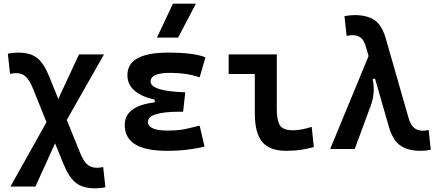

<svg xmlns="http://www.w3.org/2000/svg" viewBox="-20 -815 2384 1050"><path d="M37.1 205.1 234.4 -147 159.7 -332Q141.1 -377 120.6 -396Q100.1 -415 69.8 -415Q54.2 -415 34.7 -411.1L22.9 -521.5Q49.8 -527.3 79.6 -527.3Q145.5 -527.3 182.4 -498.5Q219.2 -469.7 247.6 -400.4L298.8 -273.9L412.1 -517.6H548.8L345.2 -159.2L417.5 19.5Q436 65.4 456.8 84Q477.5 102.5 509.3 102.5Q516.1 102.5 525.6 101.6Q535.2 100.6 544.4 98.6L556.2 209Q542.5 212.4 528.3 213.6Q514.2 214.8 499.5 214.8Q432.6 214.8 394.8 184.8Q356.9 154.8 327.6 82.5L281.2 -31.2L173.8 205.1Z M891.6 9.8Q662.1 9.8 662.1 -131.8Q662.1 -235.4 826.2 -255.4V-269.5Q676.8 -304.7 676.8 -403.8Q676.8 -527.3 899.4 -527.3Q1041.5 -527.3 1103.5 -501.5L1071.8 -392.1Q1002.4 -416.5 910.2 -416.5Q803.7 -416.5 803.7 -369.6Q803.7 -316.4 993.2 -310.1L981.4 -204.1H965.8Q789.1 -204.1 789.1 -148.9Q789.1 -101.1 895.5 -101.1Q957.5 -101.1 998.5 -110.4Q1039.6 -119.6 1071.8 -127.9L1098.6 -13.7Q1058.6 -2.9 1006.3 3.4Q954.1 9.8 891.6 9.8ZM838.4 -609.4 925.8 -794.9H1051.3L954.1 -609.4Z M1544.9 9.8Q1454.1 9.8 1413.8 -39.1Q1373.5 -87.9 1373.5 -195.3V-410.2H1230.5V-517.6H1493.7V-219.7Q1493.7 -158.2 1510.3 -130.4Q1526.9 -102.5 1584 -102.5Q1624 -102.5 1684.6 -121.1L1696.3 -10.7Q1657.2 0 1621.6 4.9Q1585.9 9.8 1544.9 9.8Z M1785.6 0 1995.6 -508.3 1981 -559.1Q1970.7 -595.7 1952.6 -609.1Q1934.6 -622.6 1908.2 -622.6Q1894 -622.6 1875.5 -618.7L1863.8 -726.6Q1890.6 -732.4 1920.4 -732.4Q1986.8 -732.4 2027.6 -705.3Q2068.4 -678.2 2089.4 -605.5L2214.8 -168.5Q2225.1 -131.8 2244.4 -116Q2263.7 -100.1 2291.5 -100.1Q2305.7 -100.1 2324.2 -104L2335.9 3.9Q2309.1 9.8 2279.3 9.8Q2211.9 9.8 2170.2 -18.6Q2128.4 -46.9 2106.4 -122.6L2030.8 -385.7L2017.6 -381.3Q2026.4 -343.3 2023.2 -307.1Q2020 -271 2008.3 -239.7L1919.9 0Z"/></svg>

Font: Caskaydia Cove SemiBold
Style: Regular
Weight: 600
Monospace: yes
Designer: Aaron Bell
Foundry: Saja Typeworks
Version: Version 4.300; ttfautohint (v1.8.3)